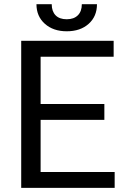

<svg xmlns="http://www.w3.org/2000/svg" viewBox="-20 -908 608 928"><path d="M484.4 -328.6H176.3V-76.7H534.2V0H82.5V-710.9H529.3V-633.8H176.3V-405.3H484.4ZM448.7 -887.7Q448.7 -828.6 408.4 -792.7Q368.2 -756.8 302.7 -756.8Q237.3 -756.8 196.8 -793Q156.2 -829.1 156.2 -887.7H230Q230 -853.5 248.5 -834.2Q267.1 -814.9 302.7 -814.9Q336.9 -814.9 356.2 -834Q375.5 -853 375.5 -887.7Z"/></svg>

Font: SteelSelectRoboto
Style: Roboto-Regular
Weight: 400
Designer: Google
Version: Version 2.137; 2017